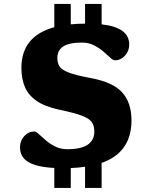

<svg xmlns="http://www.w3.org/2000/svg" viewBox="-20 -840 771 974"><path d="M411.5 113.5V6Q378 11 339 12.5V113.5H255.5V12Q167 7.5 124.2 -17.8Q81.5 -43 81.5 -93Q81.5 -126 103 -149.5Q124.5 -173 154.5 -173Q163 -173 177.5 -159.2Q192 -145.5 212.8 -127.8Q233.5 -110 260.5 -96.5Q287.5 -83 321 -83Q391.5 -83 425 -106Q458.5 -129 458.5 -172.5Q458.5 -201.5 445.8 -220.2Q433 -239 395.2 -253.2Q357.5 -267.5 282.5 -283Q207.5 -299 165.2 -328.5Q123 -358 105.8 -400Q88.5 -442 88.5 -495.5Q88.5 -656.5 255.5 -702V-820H339V-716.5Q373 -720 411.5 -720V-820H495.5V-716.5Q635.5 -701 635.5 -614Q635.5 -581 614 -557.5Q592.5 -534 562 -534Q553.5 -534 539 -547.8Q524.5 -561.5 503.8 -579.2Q483 -597 456.2 -610.5Q429.5 -624 396 -624Q331 -624 301 -604.5Q271 -585 271 -546Q271 -520.5 281.8 -503.2Q292.5 -486 328.5 -472Q364.5 -458 440.5 -444Q553.5 -423 600.2 -370.8Q647 -318.5 647 -229.5Q647 -66.5 495.5 -13.5V113.5Z"/></svg>

Font: Newsreader Caption
Style: Bold
Weight: 700
Designer: Hugues Gentile
Foundry: Production Type
Version: Version 1.001